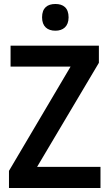

<svg xmlns="http://www.w3.org/2000/svg" viewBox="-20 -943 549 963"><path d="M258 -923C218 -923 191 -904 191 -856C191 -810 218 -789 258 -789C296 -789 324 -810 324 -856C324 -904 297 -923 258 -923ZM484 0V-106H166L476 -628V-714H33V-609H334L25 -86V0Z"/></svg>

Font: Noto Sans Gujarati UI SemiCondensed SemiBold
Style: Regular
Weight: 600
Width: 4
Designer: Jelle Bosma - Monotype Design Team, Universal Thirst
Foundry: Monotype Imaging Inc.
Version: Version 2.106